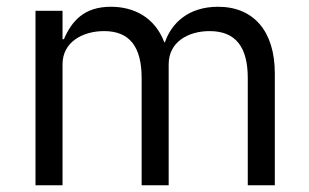

<svg xmlns="http://www.w3.org/2000/svg" viewBox="-20 -548 913 568"><path d="M165 0V-358C165 -424 225 -456 288 -456C364 -456 399 -409 399 -317V0H479V-358C479 -424 537 -456 600 -456C678 -456 713 -408 713 -317V0H793V-331C793 -456 730 -528 625 -528C537 -528 487 -479 468 -423H466C438 -497 376 -528 308 -528C228 -528 192 -485 169 -432H165V-516H85V0Z"/></svg>

Font: LVC Sans
Style: Regular
Weight: 400
Designer: Mike Abbink, Paul van der Laan, Pieter van Rosmalen
Foundry: Bold Monday
Version: Version 3.0